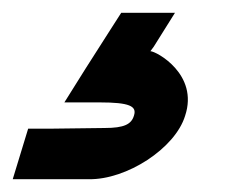

<svg xmlns="http://www.w3.org/2000/svg" viewBox="-63 -60 383 300"><path d="M109.1 -13 126.4 -40H210.4L177.2 13L172 20C181 20 248 56 226.2 121C210.6 172 134.6 221 75.9 220H-4.1H-43.1L-19 141H20L100.3 140C131.3 140 142.2 134 146.2 121L146.5 120C150.7 106 139.6 100 92.6 100H52.6H37.6L70.8 47Z"/></svg>

Font: Nordica Plus
Style: NordicaClassicLtExtObl
Weight: 300
Version: Version 1.01